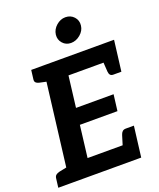

<svg xmlns="http://www.w3.org/2000/svg" viewBox="-176 -1055 960 1158"><g transform="rotate(-20 304.5 -476.0)"><path d="M68.9 0 158 -723.8H615.4L602 -615.8H283.6L259.2 -416.1H500.4L487.4 -312.2H246.2L221.3 -108H539.7L526.3 0ZM439.3 -84.8 464.6 -167.1Q468.9 -181.2 476.9 -188.7Q484.8 -196.2 499 -196.2H550.7L539.7 -108ZM507 -639.1 602 -615.8 591 -527.6H539.3Q526.2 -527.6 519.8 -535.1Q513.4 -542.6 512.3 -556.7ZM182.9 -723.8 157.3 -623.1 101.4 -635.1Q88.3 -638.2 81.6 -645.2Q74.9 -652.2 76.5 -665.7L83.7 -723.8ZM-6 0 1.3 -58.1Q2.9 -71.6 11.4 -78.6Q19.8 -85.6 34.1 -88.8L92.9 -100.8L93.2 0ZM365.7 -794.2Q333.5 -794.2 312.9 -817.5Q292.3 -840.7 295.9 -872.6Q300.1 -905.4 326.7 -928.7Q353.4 -952 385.1 -952Q418.5 -952 439.9 -928.7Q461.2 -905.4 457.1 -872.6Q453.5 -840.7 426 -817.5Q398.6 -794.2 365.7 -794.2Z"/></g></svg>

Font: Aleo
Style: Italic
Weight: 400
Italic angle: -7°
Designer: Alessio Laiso
Foundry: Alessio Laiso
Version: Version 2.001;gftools[0.9.29]